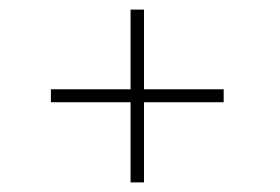

<svg xmlns="http://www.w3.org/2000/svg" viewBox="-20 -431 583 400"><path d="M280 -51H252V-218H86V-245H252V-411H280V-245H446V-218H280Z"/></svg>

Font: Josefin Slab Light
Style: Regular
Weight: 300
Designer: Santiago Orozco
Foundry: Typemade
Version: Version 2.000